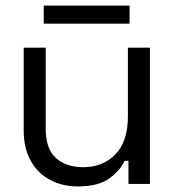

<svg xmlns="http://www.w3.org/2000/svg" viewBox="-20 -660 628 689"><path d="M65 -193V-489H144V-199Q144 -126 180.5 -93Q217 -60 279 -60Q349 -60 394 -106Q439 -152 439 -243V-489H518V0H441V-83H427Q411 -48 372 -19.5Q333 9 258 9Q205 9 160.5 -14Q116 -37 90.5 -82.5Q65 -128 65 -193ZM137 -575V-640H445V-575Z"/></svg>

Font: Space Grotesk Frontify
Style: Regular
Weight: 400
Designer: Florian Karsten
Version: Version 2.000